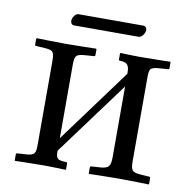

<svg xmlns="http://www.w3.org/2000/svg" viewBox="-69 -645 706 715"><g transform="rotate(10 284.0 -287.5)"><path d="M144 -460C101 -460 35 -462 35 -462L32 -460V-437C32 -434 34 -433 38 -433L68 -431C104 -429 106 -423 106 -380V-75C106 -40 104 -31 68 -29L37 -27C34 -27 32 -25 32 -22V0L33 2C33 2 101 0 144 0C176 0 225 2 225 2L226 0V-21C226 -25 224 -27 220 -27C186 -27 183 -36 183 -61V-63L389 -342V-77C389 -42 384 -31 348 -29L317 -27C314 -27 312 -25 312 -22V0V2C312 2 380 0 424 0C469 0 539 2 539 2L540 0V-21C540 -25 538 -27 534 -27L504 -29C468 -31 465 -40 465 -77V-382C465 -423 466 -428 504 -431L534 -433C538 -433 540 -435 540 -438V-460L539 -462C539 -462 469 -460 424 -460C396 -460 351 -462 351 -462L349 -460V-437C349 -434 351 -433 354 -433C388 -433 389 -414 389 -390L183 -110V-381C183 -423 186 -428 224 -431L254 -433C258 -433 260 -435 260 -438V-460L258 -462C258 -462 188 -460 144 -460ZM406 -533C419 -533 430 -551 430 -563C430 -569 426 -577 416 -577H171C160 -577 149 -560 149 -548C149 -541 153 -533 162 -533Z"/></g></svg>

Font: Linux Libertine O C
Style: Regular
Weight: 400
Designer: Philipp H. Poll
Foundry: Philipp H. Poll
Version: Version 4.0.3